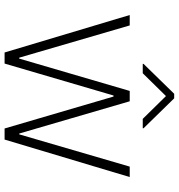

<svg xmlns="http://www.w3.org/2000/svg" viewBox="9 -788 779 837"><g transform="rotate(90 398.5 -369.5)"><path d="M208.8 0 45.5 -545.5H90.9L231.5 -63.6H235.4L376.4 -545.5H421.5L562.1 -63.9H565.7L706.3 -545.5H751.8L588.4 0H540.1L400.9 -474.8H396.3L257.1 0ZM299.4 -602.3 398.8 -703.5 498.2 -602.3H539.1V-605.8L408.7 -739.3H388.8L258.5 -605.8V-602.3Z"/></g></svg>

Font: Inter UI Extra Light
Style: Regular
Weight: 200
Designer: Rasmus Andersson
Foundry: rsms
Version: 3.2;8d6f07862